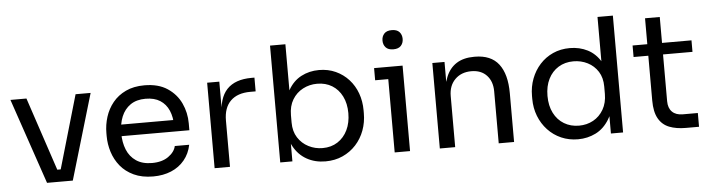

<svg xmlns="http://www.w3.org/2000/svg" viewBox="-47 -969 4418 1195"><g transform="rotate(-5 2161.5 -371.0)"><path d="M206 0 24 -534H124L302 0ZM230 0V-76H346V0ZM276 0 431 -534H525L367 0Z M868 18Q798 18 747 -6Q696 -30 664 -69.5Q632 -109 616.5 -158Q601 -207 601 -258V-276Q601 -328 616.5 -377Q632 -426 664 -465.5Q696 -505 745.5 -528.5Q795 -552 862 -552Q949 -552 1005.5 -514.5Q1062 -477 1089.5 -418Q1117 -359 1117 -292V-249H643V-321H1047L1025 -282Q1025 -339 1007 -380.5Q989 -422 953 -445Q917 -468 862 -468Q805 -468 767.5 -442Q730 -416 711.5 -371Q693 -326 693 -267Q693 -210 711.5 -164.5Q730 -119 769 -92.5Q808 -66 868 -66Q931 -66 970.5 -94Q1010 -122 1018 -159H1108Q1097 -104 1064 -64Q1031 -24 981 -3Q931 18 868 18Z M1253 0V-534H1329V-314H1325Q1325 -431 1376.5 -485.5Q1428 -540 1531 -540H1549V-454H1515Q1435 -454 1392 -411.5Q1349 -369 1349 -289V0Z M1945 18Q1879 18 1827.5 -11Q1776 -40 1746 -95.5Q1716 -151 1713 -229H1739V0H1663V-730H1759V-375L1725 -302Q1729 -389 1760 -444Q1791 -499 1841.5 -525.5Q1892 -552 1953 -552Q2010 -552 2057 -530.5Q2104 -509 2138 -471.5Q2172 -434 2190 -384.5Q2208 -335 2208 -278V-260Q2208 -203 2189.5 -153Q2171 -103 2136 -64.5Q2101 -26 2052.5 -4Q2004 18 1945 18ZM1934 -66Q1988 -66 2028 -92Q2068 -118 2090 -163.5Q2112 -209 2112 -269Q2112 -329 2089.5 -374Q2067 -419 2027 -443.5Q1987 -468 1934 -468Q1886 -468 1845 -446.5Q1804 -425 1779.5 -384.5Q1755 -344 1755 -287V-241Q1755 -186 1780 -147Q1805 -108 1846 -87Q1887 -66 1934 -66Z M2378 0V-534H2474V0ZM2296 -458V-534H2474V-458ZM2426 -640Q2394 -640 2378.5 -657Q2363 -674 2363 -700Q2363 -726 2378.5 -743Q2394 -760 2426 -760Q2458 -760 2473.5 -743Q2489 -726 2489 -700Q2489 -674 2473.5 -657Q2458 -640 2426 -640Z M2660 0V-534H2736V-305H2724Q2724 -384 2745.5 -438.5Q2767 -493 2811 -521.5Q2855 -550 2922 -550H2926Q3027 -550 3075.5 -487Q3124 -424 3124 -305V0H3028V-325Q3028 -387 2993 -424.5Q2958 -462 2897 -462Q2834 -462 2795 -423Q2756 -384 2756 -319V0Z M3523 18Q3466 18 3418 -3Q3370 -24 3334.5 -62Q3299 -100 3279.5 -150Q3260 -200 3260 -258V-276Q3260 -333 3279 -383Q3298 -433 3332.5 -471Q3367 -509 3414.5 -530.5Q3462 -552 3520 -552Q3581 -552 3631 -526.5Q3681 -501 3713 -447Q3745 -393 3749 -307L3709 -371V-730H3805V0H3729V-237H3757Q3753 -146 3719 -89.5Q3685 -33 3633.5 -7.5Q3582 18 3523 18ZM3536 -66Q3585 -66 3625 -88Q3665 -110 3689 -151.5Q3713 -193 3713 -249V-295Q3713 -350 3688.5 -388.5Q3664 -427 3623.5 -447.5Q3583 -468 3535 -468Q3482 -468 3441.5 -443Q3401 -418 3378.5 -373Q3356 -328 3356 -267Q3356 -206 3379 -160.5Q3402 -115 3443 -90.5Q3484 -66 3536 -66Z M4197 6Q4137 6 4093.5 -11Q4050 -28 4026.5 -69.5Q4003 -111 4003 -182V-696H4095V-170Q4095 -127 4118.5 -103.5Q4142 -80 4185 -80H4279V6ZM3911 -462V-534H4279V-462Z"/></g></svg>

Font: SVN-Sora Variable
Style: Regular
Weight: 400
Designer: Jonathan Barnbrook, Julián Moncada
Foundry: Barnbrook Fonts
Version: Version 2.000 - Viet hoa boi STYLEno.1 Fonts